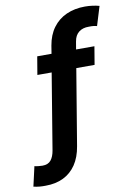

<svg xmlns="http://www.w3.org/2000/svg" viewBox="-151 -823 753 1091"><g transform="rotate(-10 226.0 -278.0)"><path d="M432.1 -528.3 414.6 -423.8H309.1L236.3 14.2Q226.1 76.2 197.5 118.7Q168.9 161.1 124.5 182.6Q80.1 204.1 22.5 204.1Q4.4 204.6 -12.2 203.1Q-28.8 201.7 -47.9 197.3L-22 83.5Q-13.7 85.9 0.5 87.4Q14.6 88.9 23.9 88.9Q56.6 88.9 72.8 68.8Q88.9 48.8 94.7 14.2L167 -423.8H84.5L102.1 -528.3H184.6L191.9 -573.7Q202.1 -634.3 232.7 -675.8Q263.2 -717.3 310.5 -738.5Q357.9 -759.8 418 -759.8Q440.4 -759.8 461.9 -756.8Q483.4 -753.9 500.5 -749L466.8 -638.7Q458 -641.1 447.3 -642.3Q436.5 -643.6 419.4 -643.1Q384.8 -643.6 362.3 -626Q339.8 -608.4 334 -573.7L326.2 -528.3Z"/></g></svg>

Font: Inter 24pt
Style: Bold Italic
Weight: 700
Italic angle: -9.3988°
Version: Version 4.001;git-66647c0bb